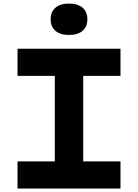

<svg xmlns="http://www.w3.org/2000/svg" viewBox="-20 -1079 790 1099"><path d="M80.3 -155.3H293.7V-644.7H80.3V-800H669.7V-644.7H456.3V-155.3H669.7V0H80.3ZM269.9 -968.7Q269.9 -1011.3 297.4 -1034.9Q324.8 -1058.5 375 -1058.5Q425.2 -1058.5 452.6 -1034.9Q480.1 -1011.3 480.1 -968.7Q480.1 -926.1 452.6 -902.5Q425.2 -878.9 375 -878.9Q324.8 -878.9 297.4 -902.5Q269.9 -926.1 269.9 -968.7Z"/></svg>

Font: Martian Mono sWd Rg
Style: Regular
Weight: 400
Width: 6
Monospace: yes
Designer: Roman Shamin
Foundry: Evil Martians
Version: Version 1.000